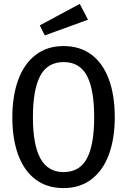

<svg xmlns="http://www.w3.org/2000/svg" viewBox="-20 -957 655 990"><path d="M307.7 12.8Q222.1 12.8 162.8 -32.1Q103.6 -76.9 73.6 -159Q43.6 -241 43.6 -351.8Q43.6 -461.5 73.6 -544.4Q103.6 -627.2 163.1 -673.3Q222.6 -719.5 307.7 -719.5Q393.3 -719.5 452.6 -674.4Q511.8 -629.2 541.8 -546.7Q571.8 -464.1 571.8 -352.8Q571.8 -243.6 541.8 -161.3Q511.8 -79 452.3 -33.1Q392.8 12.8 307.7 12.8ZM307.7 -636.9Q225.1 -636.9 187.4 -565.9Q149.7 -494.9 149.7 -351.8Q149.7 -210.8 188.2 -140.3Q226.7 -69.7 307.7 -69.7Q390.8 -69.7 428.2 -140Q465.6 -210.3 465.6 -352.8Q465.6 -495.9 428.2 -566.4Q390.8 -636.9 307.7 -636.9ZM185.1 -826.2 391.3 -936.9 433.8 -855.4 210.8 -774.4Z"/></svg>

Font: Fira Code Fixed Retina
Style: Regular
Weight: 450
Monospace: yes
Designer: Carrois Corporate, Edenspiekermann AG, Nikita Prokopov
Foundry: Carrois Corporate, Edenspiekermann AG, Nikita Prokopov
Version: Version 5.002